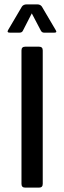

<svg xmlns="http://www.w3.org/2000/svg" viewBox="-20 -856 292 876"><path d="M228 -707H181Q171 -707 166 -717L125 -795L85 -717Q81 -707 69 -707H25Q10 -707 17 -719L80 -826Q87 -836 102 -836H150Q164 -836 171 -826L234 -719Q242 -707 228 -707ZM175 -626V-17Q175 0 158 0H95Q78 0 78 -17V-626Q78 -643 95 -643H158Q175 -643 175 -626Z"/></svg>

Font: Rajdhani Semibold
Style: Regular
Weight: 600
Designer: Satya Rajpurohit, Jyotish Sonowal
Foundry: Indian Type Foundry
Version: Version 1.200;PS 1.0;hotconv 1.0.78;makeotf.lib2.5.61930; tt